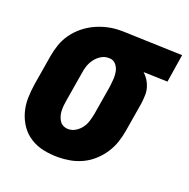

<svg xmlns="http://www.w3.org/2000/svg" viewBox="-102 -626 723 733"><g transform="rotate(20 260.0 -260.0)"><path d="M207 8Q176 8 147.5 2Q119 -4 95 -19Q71 -34 55 -57Q39 -80 31 -107.5Q23 -135 23.5 -164.5Q24 -194 29 -225L49 -345Q53 -369 61.5 -393.5Q70 -418 85.5 -439.5Q101 -461 122 -478Q143 -495 167 -506Q191 -517 216 -522.5Q241 -528 265 -528Q269 -528 273 -528Q277 -528 281 -528L520 -520L502 -406L404 -409Q415 -399 423 -386.5Q431 -374 435.5 -359Q440 -344 439.5 -328Q439 -312 437 -295L417 -175Q413 -151 405 -127Q397 -103 382.5 -81Q368 -59 348 -41Q328 -23 304.5 -12Q281 -1 256 3.5Q231 8 207 8ZM208 -106Q223 -106 237 -114.5Q251 -123 260.5 -136Q270 -149 274.5 -164Q279 -179 282 -194L302 -314Q304 -330 305 -345.5Q306 -361 303 -375.5Q300 -390 290.5 -401.5Q281 -413 266 -414H262Q261 -414 260 -414Q259 -414 258 -414Q243 -414 229 -405Q215 -396 205.5 -383Q196 -370 191 -355.5Q186 -341 184 -326L164 -206Q162 -195 161 -184Q160 -173 160.5 -162.5Q161 -152 164 -142Q167 -132 172.5 -123.5Q178 -115 187.5 -110.5Q197 -106 208 -106Z"/></g></svg>

Font: Iosevka SS04 Heavy Oblique
Style: Regular
Weight: 900
Italic angle: -9°
Monospace: yes
Designer: Belleve Invis
Foundry: Belleve Invis
Version: Version 19.0.0; ttfautohint (v1.8.4)